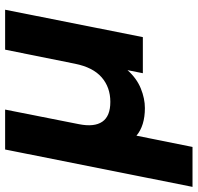

<svg xmlns="http://www.w3.org/2000/svg" viewBox="-51 -547 772 750"><g transform="rotate(-90 335.0 -172.0)"><path d="M-20 194 126 -538H282L225 -250Q213 -190 234.5 -158.5Q256 -127 312 -127Q369 -127 408 -161Q447 -195 461 -265L516 -538H672L565 0H424L436 -60Q404 -24 364.5 -8Q325 8 288 8Q219 8 180 -25L136 194Z"/></g></svg>

Font: Montserrat
Style: Bold Italic
Weight: 700
Italic angle: -11.3°
Designer: Julieta Ulanovsky
Foundry: Julieta Ulanovsky
Version: Version 9.000; ttfautohint (v1.8.4.7-5d5b)